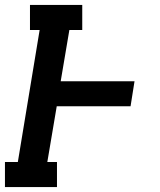

<svg xmlns="http://www.w3.org/2000/svg" viewBox="-24 -755 644 775"><path d="M-4 0V-101H48L136 -634H97V-735H308V-634H256L221 -427H519L503 -326H205L167 -101H206V0Z"/></svg>

Font: Iosevka Curly Slab Extended
Style: Bold Italic
Weight: 700
Width: 7
Italic angle: -9°
Monospace: yes
Designer: Belleve Invis
Foundry: Belleve Invis
Version: Version 11.0.0; ttfautohint (v1.8.3)